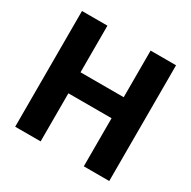

<svg xmlns="http://www.w3.org/2000/svg" viewBox="-157 -859 1009 1013"><g transform="rotate(30 347.5 -352.5)"><path d="M61 0V-705H216V-421H479V-705H634V0H479V-293H216V0Z"/></g></svg>

Font: Nunito Sans 12pt ExtraLight
Style: Weight 830 Width 84 Optical size 12.0 YTLC 445
Weight: 830
Width: 4
Designer: Vernon Adams
Foundry: Vernon Adams
Version: Version 3.101;gftools[0.9.27]